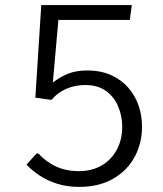

<svg xmlns="http://www.w3.org/2000/svg" viewBox="-20 -731 645 761"><path d="M293.9 9.8Q247.1 9.8 207.5 -2.4Q168 -14.6 137.2 -35.2Q106.4 -55.7 85 -78.6L125 -122.6H131.8Q154.8 -98.6 179.4 -83.3Q204.1 -67.9 231.9 -60.3Q259.8 -52.7 292 -52.7Q345.7 -52.7 384.3 -75.9Q422.9 -99.1 443.6 -138.9Q464.4 -178.7 464.4 -228.5Q464.4 -270.5 448.7 -308.3Q433.1 -346.2 400.6 -370.1Q368.2 -394 317.4 -394Q277.3 -394 242.2 -378.7Q207 -363.3 184.1 -335L120.1 -343.8L143.6 -710.9H502.4L494.6 -651.9H211.4L189.5 -403.8Q218.8 -426.8 250.7 -439.2Q282.7 -451.7 325.2 -451.7Q379.9 -451.7 420.7 -433.1Q461.4 -414.6 488.8 -383.1Q516.1 -351.6 529.5 -311.8Q543 -272 543 -229.5Q543 -162.6 513.2 -108.2Q483.4 -53.7 427.5 -22Q371.6 9.8 293.9 9.8Z"/></svg>

Font: Comme Light
Style: Regular
Weight: 300
Version: Version 1.000;gftools[0.9.27]